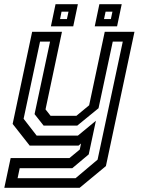

<svg xmlns="http://www.w3.org/2000/svg" viewBox="-40 -691 685 911"><path d="M101 0 20 -103 112.5 -540H254L176 -172L200 -141.5H322.5L383 -191.5L457 -540H598L462.5 97L338 200H-19.5L10.5 59H289.5L338.5 18.5L344.5 -10L332.5 0ZM43.5 154.5H318.5L423 66.5L542.5 -493.5H495L427.5 -177.5L326.5 -95H167L124 -149.5L197.5 -493.5H150L72 -127.5L134 -47.5H329.5L415 -118L381 41.5L303 107H53.5ZM409.5 -566 431.5 -671H537.5L515.5 -566ZM201.5 -566 223.5 -671H329.5L307.5 -566ZM245 -600.5H277.5L285 -635.5H252ZM453.5 -600.5H486L493.5 -635.5H461Z"/></svg>

Font: Tourney Medium
Style: Italic
Weight: 500
Italic angle: -12°
Version: Version 1.015